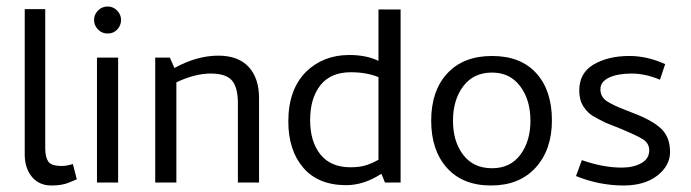

<svg xmlns="http://www.w3.org/2000/svg" viewBox="-20 -561 2124 590"><path d="M204 -57 216 -10Q213 -9 192 0Q171 9 138 9Q101 9 79 -16.5Q57 -42 56 -83V-533H119V-106Q119 -79 128 -65Q137 -51 170 -51Q185 -51 204 -57Z M269 -500Q269 -516 281 -528.5Q293 -541 311 -541Q328 -541 340 -528.5Q352 -516 352 -500Q352 -483 340.5 -470.5Q329 -458 311 -458Q293 -458 281 -470.5Q269 -483 269 -500ZM343 0H278V-384H343Z M628 -335Q579 -335 522 -308V0H457V-384H502L516 -352Q585 -390 651 -390Q712 -390 744 -355.5Q776 -321 776 -260V0H711V-244Q711 -293 692.5 -314Q674 -335 628 -335Z M866 -188Q866 -286 921 -341Q974 -392 1053 -392Q1106 -392 1143 -374V-532H1211V0H1163L1152 -27Q1098 8 1044 8Q958 8 912 -45.5Q866 -99 866 -188ZM1143 -70V-324Q1106 -339 1058 -339Q996 -339 964.5 -299Q933 -259 933 -192Q933 -126 964.5 -86.5Q996 -47 1057 -47Q1084 -47 1102.5 -52.5Q1121 -58 1143 -70Z M1305 -190Q1305 -282 1354.5 -335.5Q1404 -389 1492 -389Q1580 -389 1628 -336Q1676 -283 1676 -191Q1676 -101 1626 -46Q1576 9 1489 9Q1402 9 1353.5 -45Q1305 -99 1305 -190ZM1372 -190Q1372 -126 1403.5 -85Q1435 -44 1492 -44Q1548 -44 1579 -85.5Q1610 -127 1610 -190Q1610 -254 1578.5 -296Q1547 -338 1492 -338Q1435 -338 1403.5 -296Q1372 -254 1372 -190Z M1975 -99Q1975 -120 1957 -132Q1939 -144 1881 -168L1843 -183Q1818 -195 1802 -204.5Q1786 -214 1773 -233.5Q1760 -253 1760 -283Q1760 -337 1804.5 -363Q1849 -389 1914 -389Q1969 -389 2024 -364L2008 -316Q1963 -335 1921 -335Q1878 -335 1851.5 -322.5Q1825 -310 1825 -287Q1825 -264 1843.5 -251Q1862 -238 1907 -221L1940 -208Q1995 -185 2017 -160Q2039 -135 2039 -94Q2039 -52 2000 -21.5Q1961 9 1896 9Q1822 9 1750 -20L1768 -69Q1833 -46 1891 -46Q1926 -46 1950.5 -59.5Q1975 -73 1975 -99Z"/></svg>

Font: Cambay Devanagari
Style: Regular
Weight: 400
Designer: Pooja Saxena
Foundry: Pooja Saxena
Version: Version 1.180;PS 001.180;hotconv 1.0.70;makeotf.lib2.5.58329